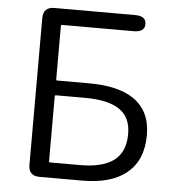

<svg xmlns="http://www.w3.org/2000/svg" viewBox="-52 -780 748 829"><g transform="rotate(5 321.5 -366.0)"><path d="M150 0Q102 0 102 -48V-684Q102 -732 150 -732H500Q548 -732 548 -697Q548 -662 500 -662H190Q185 -662 185 -657V-426Q185 -421 190 -421H330Q454 -421 522 -375Q596 -324 596 -220Q596 -110 526 -54Q460 0 335 0ZM185 -71Q185 -66 190 -66H320Q418 -66 466.5 -103Q515 -140 515 -218Q515 -290 465.5 -323.5Q416 -357 316 -357H190Q185 -357 185 -352Z"/></g></svg>

Font: Resource Han Rounded JP Normal
Style: Regular
Weight: 350
Designer: Cyano Hao (round all glyphs); Ryoko NISHIZUKA 西塚涼子 (kana, bopomofo & ideographs); Paul D. Hunt (Latin, Greek & Cyrillic)
Foundry: Cyano Hao
Version: 0.990